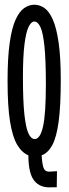

<svg xmlns="http://www.w3.org/2000/svg" viewBox="-20 -650 290 812"><path d="M200 142Q151 146 125.5 115Q100 84 100 7Q72 -5 52.5 -38Q33 -71 22.5 -135.5Q12 -200 12 -308Q12 -406 21 -469Q30 -532 46 -567Q62 -602 82.5 -616Q103 -630 125 -630Q148 -630 168 -616Q188 -602 203.5 -567Q219 -532 228 -469.5Q237 -407 237 -311Q237 -202 228 -135.5Q219 -69 201 -36Q183 -3 156 7Q158 40 163.5 58Q169 76 188 76L221 74L220 142ZM127 -62Q150 -62 162 -115Q174 -168 174 -294Q174 -396 168 -454Q162 -512 151 -535.5Q140 -559 125 -559Q112 -559 101 -536.5Q90 -514 83.5 -462.5Q77 -411 77 -323Q77 -224 83 -167.5Q89 -111 100 -86.5Q111 -62 127 -62Z"/></svg>

Font: Inconsolata UltraCondensed SemiBold
Style: Regular
Weight: 600
Width: 1
Monospace: yes
Designer: Raph Levien, Cyreal, Brenton Simpson
Foundry: Raph Levien, Cyreal, Google
Version: Version 3.001; ttfautohint (v1.8.2.53-6de2)